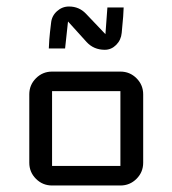

<svg xmlns="http://www.w3.org/2000/svg" viewBox="-20 -570 530 590"><path d="M420 -70Q420 -41 399.5 -20.5Q379 0 350 0H140Q111 0 90.5 -20.5Q70 -41 70 -70V-280Q70 -309 90.5 -329.5Q111 -350 140 -350H350Q379 -350 399.5 -329.5Q420 -309 420 -280ZM350 -60V-290H140V-60ZM360 -547Q360 -530 354 -469Q352 -447 337 -432Q322 -417 302 -417Q268 -417 246 -441L189 -504L180 -421H130Q130 -429 131.5 -448.5Q133 -468 137 -500Q139 -521 155 -535.5Q171 -550 192 -550Q223 -550 244 -528L304 -465L310 -547Z"/></svg>

Font: Iceland
Style: Regular
Weight: 400
Designer: Cyreal (www.cyreal.org)
Foundry: Cyreal (www.cyreal.org)
Version: Version 1.001